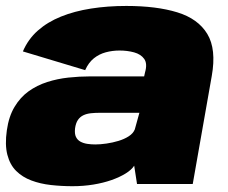

<svg xmlns="http://www.w3.org/2000/svg" viewBox="-20 -619 768 646"><path d="M224 7.5Q260.5 7.5 294 2Q327.5 -3.5 355.2 -13.2Q383 -23 403 -35.5Q423 -48 431.5 -61.5L441 0H628.5L692.5 -363.5Q708.5 -453.5 677.5 -504.8Q646.5 -556 576.5 -577.5Q506.5 -599 405 -599Q342 -599 286.2 -590.2Q230.5 -581.5 185.2 -563.2Q140 -545 107.2 -516Q74.5 -487 57 -446L266.5 -383Q278 -408.5 295.8 -422.8Q313.5 -437 335.8 -443Q358 -449 382 -449Q408.5 -449 431.2 -442.8Q454 -436.5 465.2 -420.8Q476.5 -405 468 -375.5L465 -362H284Q247.5 -362 210.2 -358Q173 -354 138.8 -343Q104.5 -332 76.2 -311.8Q48 -291.5 28.8 -259.2Q9.5 -227 3 -180.5Q-4 -132 4.8 -98.2Q13.5 -64.5 34.5 -43.8Q55.5 -23 85.5 -11.8Q115.5 -0.5 151.2 3.5Q187 7.5 224 7.5ZM300.5 -133Q286.5 -133 273.5 -135Q260.5 -137 250.5 -142.5Q240.5 -148 235.5 -158.5Q230.5 -169 232.5 -187Q235 -205 242.2 -215.5Q249.5 -226 260.5 -231.2Q271.5 -236.5 285.8 -238Q300 -239.5 316 -239.5H449L433.5 -183.5Q428 -170 413.2 -160.5Q398.5 -151 378.8 -145Q359 -139 338.2 -136Q317.5 -133 300.5 -133Z"/></svg>

Font: Anybody UltraCondensed Thin Black
Style: Italic
Weight: 900
Italic angle: -10°
Version: Version 1.111